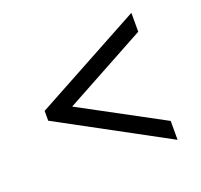

<svg xmlns="http://www.w3.org/2000/svg" viewBox="-95 -716 749 716"><g transform="rotate(-20 279.5 -358.0)"><path d="M494 -106V-181L167 -357L494 -535V-610L65 -377V-338Z"/></g></svg>

Font: Noto Serif SemiBold
Style: Regular
Weight: 600
Designer: Monotype Design Team
Foundry: Monotype Imaging Inc.
Version: Version 2.013